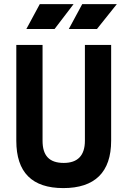

<svg xmlns="http://www.w3.org/2000/svg" viewBox="-20 -914 626 943"><path d="M291 9.8C444.8 9.8 525.9 -67.4 525.9 -222.7V-693.4H397V-222.7C397 -150.4 361.8 -113.8 293 -113.8C221.2 -113.8 189 -150.4 189 -222.7V-693.4H60.1V-222.7C60.1 -67.4 137.2 9.8 291 9.8ZM317.9 -771.5H456.1L553.7 -893.6H383.8ZM109.4 -771.5H248L341.3 -893.6H175.3Z"/></svg>

Font: Cascadia Code
Style: Bold
Weight: 700
Monospace: yes
Designer: Aaron Bell
Foundry: Saja Typeworks
Version: Version 2404.023